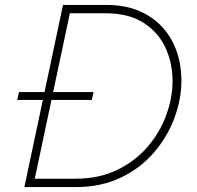

<svg xmlns="http://www.w3.org/2000/svg" viewBox="-20 -760 800 780"><path d="M353 -354H50L57 -386H360ZM287 0H86L93 -34H287Q382 -34 455.5 -69.5Q529 -105 579 -163Q629 -221 655 -291.5Q681 -362 681 -431Q681 -504 652 -566.5Q623 -629 563 -667.5Q503 -706 410 -706H236L243 -740H410Q489 -740 546.5 -715Q604 -690 642 -647Q680 -604 698.5 -549Q717 -494 717 -433Q717 -357 688.5 -280.5Q660 -204 605.5 -140.5Q551 -77 471 -38.5Q391 0 287 0ZM114 0H79L236 -740H271Z"/></svg>

Font: Be Vietnam Pro Variable Thin
Style: Italic
Weight: 100
Italic angle: -12°
Designer: Lam Bao, Tony Le, Vietanh Nguyen
Foundry: Yellow Type Foundry
Version: Version 1.002